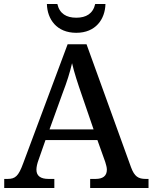

<svg xmlns="http://www.w3.org/2000/svg" viewBox="-20 -934 758 954"><path d="M359 -771C456 -771 502 -839 504 -914H453C442 -866 408 -846 359 -846C310 -846 276 -866 265 -914H213C215 -839 261 -771 359 -771ZM1 0H250V-45H221C183 -45 161 -59 161 -91C161 -104 165 -122 171 -138L206 -238H464L503 -129C507 -115 511 -103 511 -91C511 -59 490 -45 455 -45H428V0H718V-45H704C667 -45 648 -57 631 -103L410 -714H316L95 -122C72 -59 56 -45 18 -45H1ZM226 -291 291 -471C313 -528 327 -573 338 -620C349 -572 367 -518 386 -463L445 -291Z"/></svg>

Font: Noto Serif Thai Medium
Style: Regular
Weight: 500
Designer: Monotype Design Team
Foundry: Monotype Imaging Inc.
Version: Version 1.901;PS 001.901;hotconv 1.0.88;makeotf.lib2.5.64775